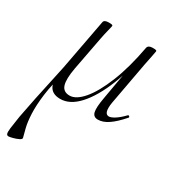

<svg xmlns="http://www.w3.org/2000/svg" viewBox="-180 -491 785 863"><g transform="rotate(30 212.5 -59.5)"><path d="M113 13Q70 13 55.5 -18Q41 -49 56 -119L105 -380Q107 -394 131 -394Q145 -394 148.5 -392.5Q152 -391 152 -388Q152 -385 146 -361.5Q140 -338 135 -312L102 -138Q91 -78 100 -49.5Q109 -21 142 -21Q175 -21 211 -63Q247 -105 279.5 -185.5Q312 -266 333 -380L344 -379Q324 -263 288.5 -174.5Q253 -86 208 -36.5Q163 13 113 13ZM-4 275Q-12 275 -14.5 267.5Q-17 260 -14.5 238.5Q-12 217 -5 174Q5 121 16.5 65Q28 9 39 -39.5Q50 -88 56 -119L73 -103Q49 -26 41.5 33Q34 92 36 134.5Q38 177 45 204.5Q52 232 56 247Q59 254 46 260.5Q33 267 17.5 271Q2 275 -4 275ZM306 9Q283 9 277.5 -12.5Q272 -34 282 -89L333 -380Q337 -394 359 -394Q373 -394 376.5 -392.5Q380 -391 380 -388Q380 -385 375 -361.5Q370 -338 365 -312L324 -89Q314 -28 342 -28Q353 -28 372 -40Q391 -52 413 -75Q417 -79 421 -74.5Q425 -70 421 -67Q388 -29 360 -10Q332 9 306 9Z"/></g></svg>

Font: Cormorant Light
Style: Italic
Weight: 300
Italic angle: -10°
Designer: Christian Thalmann (Catharsis Fonts)
Foundry: Catharsis Fonts
Version: Version 4.000